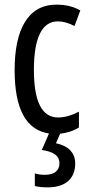

<svg xmlns="http://www.w3.org/2000/svg" viewBox="-20 -567 387 827"><path d="M304 137C304 92 275 61 221 50L239 9C266 6 297 -3 320 -18V-86C289 -70 259 -61 230 -61C161 -61 126 -129 126 -266C126 -404 161 -475 229 -475C252 -475 276 -468 301 -455L326 -522C298 -538 265 -547 223 -547C101 -547 43 -441 43 -265C43 -98 92 -7 191 8L160 79C208 86 236 102 236 137C236 166 216 186 173 186C158 186 143 184 130 180V234C143 238 162 240 186 240C260 240 304 204 304 137Z"/></svg>

Font: Noto Sans Arabic ExtCond
Style: Regular
Weight: 400
Width: 2
Designer: Monotype Design Team, Nadine Chahine, Nizar Qandah and Khaled Hosny
Foundry: Monotype Imaging Inc.
Version: Version 2.012